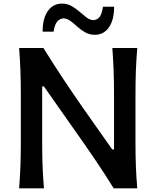

<svg xmlns="http://www.w3.org/2000/svg" viewBox="-20 -1029 853 1049"><path d="M84.5 0Q89.4 -63 91.6 -121.8Q93.8 -180.7 93.8 -252.4V-510.7Q93.8 -583.5 91.6 -643.1Q89.4 -702.6 84.5 -766.6H217.3Q273.9 -675.3 328.9 -592.8Q383.8 -510.3 440.9 -428.7L593.3 -212.4H603V-510.7Q603 -583.5 600.8 -643.1Q598.6 -702.6 593.8 -766.6H730Q724.6 -702.6 722.4 -643.1Q720.2 -583.5 720.2 -510.7V-252.4Q720.2 -180.7 722.4 -121.8Q724.6 -63 730 0H601.1Q553.7 -77.1 498.3 -158.7Q442.9 -240.2 373 -338.9L219.7 -557.1H210.4V-252.4Q210.4 -180.7 212.6 -121.8Q214.8 -63 220.2 0ZM499 -838.9Q469.2 -838.9 445.8 -852.1Q422.4 -865.2 403.1 -882.8Q383.8 -900.4 365.5 -914.1Q347.2 -927.7 327.1 -928.7Q281.7 -925.3 272.9 -856H212.9Q212.9 -928.7 241.5 -969Q270 -1009.3 318.8 -1009.3Q347.7 -1009.3 370.8 -996.1Q394 -982.9 414.1 -965.3Q434.1 -947.8 452.4 -933.8Q470.7 -919.9 490.2 -918.9Q514.2 -920.9 525.9 -938.7Q537.6 -956.5 542.5 -992.2H603.5Q603.5 -919.9 575 -879.4Q546.4 -838.9 499 -838.9Z"/></svg>

Font: Pinar DS4-Medium
Style: Regular
Weight: 500
Designer: Amin Abedi
Version: Version 2.000